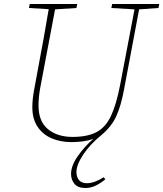

<svg xmlns="http://www.w3.org/2000/svg" viewBox="-20 -697 818 962"><path d="M538 -657 542 -677H778L774 -657L677 -650L601 -246Q586 -166 562.5 -114.5Q539 -63 489 -21Q431 26 397 77.5Q363 129 363 165Q363 190 376 205.5Q389 221 416 221Q435 221 457.5 212.5Q480 204 499 191L508 201Q486 220 460.5 232.5Q435 245 409 245Q370 245 353 224Q336 203 336 175Q336 134 368.5 87Q401 40 447 -1Q402 15 338 15Q282 15 237.5 -4.5Q193 -24 167.5 -63Q142 -102 142 -160Q142 -199 151 -247L172 -361Q186 -434 199 -506.5Q212 -579 224 -651L125 -657L129 -677H367L363 -657L256 -650L181 -254Q177 -231 175 -210.5Q173 -190 173 -172Q172 -90 219.5 -50.5Q267 -11 343 -11Q418 -11 463.5 -35Q509 -59 536 -116Q563 -173 582 -272L654 -650Z"/></svg>

Font: Source Serif Pro ExtraLight
Style: Italic
Weight: 200
Italic angle: -12°
Designer: Frank Grießhammer
Foundry: Adobe Systems Incorporated
Version: Version 3.001;hotconv 1.0.111;makeotfexe 2.5.65597